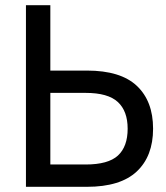

<svg xmlns="http://www.w3.org/2000/svg" viewBox="-20 -720 640 740"><path d="M80 -700H174V-448H315Q445 -448 507.5 -389Q570 -330 570 -224Q570 -118 507 -59Q444 0 315 0H80ZM310 -86Q397 -86 434.5 -120.5Q472 -155 472 -224Q472 -292 434 -327Q396 -362 310 -362H174V-86Z"/></svg>

Font: PT Root UI Medium
Style: Regular
Weight: 500
Designer: Vitaly Kuzmin
Foundry: ParaType Ltd.
Version: Version 2.001G